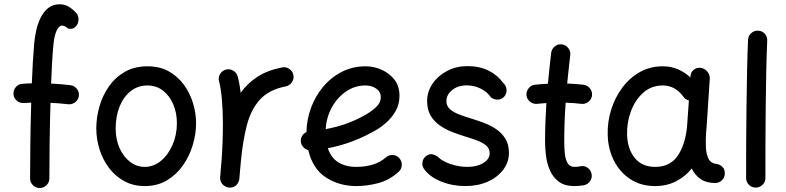

<svg xmlns="http://www.w3.org/2000/svg" viewBox="-20 -852 3761 919"><path d="M44.4 -401.4Q43.5 -420.4 55.7 -435.1Q67.9 -449.7 86.9 -450.7Q99.1 -451.7 110.4 -452.4Q121.6 -453.1 132.3 -453.1Q134.3 -505.9 137.2 -554.4Q140.1 -603 143.6 -643.1Q146 -670.9 152.8 -703.6Q159.7 -736.3 173.6 -765.4Q187.5 -794.4 210 -813Q232.4 -831.5 265.6 -831.5Q290.5 -831.5 310.3 -819.1Q330.1 -806.6 345.2 -789.6Q356.4 -776.4 355.7 -758.1Q355 -739.7 345.7 -728.5Q335 -716.3 325 -714.6Q314.9 -712.9 305.2 -715.8Q289.6 -729.5 276.9 -729.5Q262.2 -729.5 250.7 -704.6Q239.3 -679.7 235.4 -635.3Q231.9 -597.2 229.2 -550.3Q226.6 -503.4 224.6 -452.1Q247.6 -451.2 270.5 -449Q293.5 -446.8 316.9 -444.3Q335.4 -442.4 347.7 -427Q359.9 -411.6 357.4 -393.1Q355.5 -374.5 340.1 -362.8Q324.7 -351.1 306.2 -353Q263.2 -357.9 221.7 -359.9Q218.8 -262.2 217.5 -166Q216.3 -69.8 216.3 2Q216.3 21 202.6 34.4Q189 47.9 169.9 47.9Q150.9 47.9 137.5 34.4Q124 21 124 2Q124 -70.3 125.2 -166.3Q126.5 -262.2 129.4 -360.8Q109.9 -360.4 93.8 -358.9Q74.7 -357.9 60.3 -370.1Q45.9 -382.3 44.4 -401.4Z M686 -534.7Q744.6 -534.7 788.1 -510.3Q831.5 -485.8 860.6 -445.8Q889.6 -405.8 904.1 -357.9Q918.5 -310.1 918.5 -262.7Q918.5 -210.9 902.6 -157.7Q886.7 -104.5 855.5 -60.1Q824.2 -15.6 778.6 11.5Q732.9 38.6 672.9 38.6Q617.7 38.6 574.5 14.9Q531.2 -8.8 501.5 -48.6Q471.7 -88.4 456.3 -137.5Q440.9 -186.5 440.9 -237.3Q440.9 -289.6 455.8 -342Q470.7 -394.5 501 -438Q531.2 -481.4 577.4 -508.1Q623.5 -534.7 686 -534.7ZM686 -442.9Q639.6 -442.9 605.2 -415.5Q570.8 -388.2 552.2 -341.6Q533.7 -294.9 533.7 -237.3Q533.7 -184.1 552.5 -142.6Q571.3 -101.1 602.8 -77.1Q634.3 -53.2 672.9 -53.2Q715.3 -53.2 750.2 -82Q785.2 -110.8 805.9 -158.7Q826.7 -206.5 826.7 -262.7Q826.7 -312 809.1 -353Q791.5 -394 759.8 -418.5Q728 -442.9 686 -442.9Z M1075.2 45.9Q1068.4 44.9 1062 42Q1039.1 32.2 1034.2 8.3Q1034.2 7.8 1034.2 7.3Q1034.2 6.8 1034.2 6.3Q1033.2 1 1033.7 -4.9Q1033.7 -6.3 1034.2 -7.8Q1035.6 -26.9 1037.1 -45.9Q1038.6 -64.9 1040.5 -83.5Q1043.5 -125 1045.2 -170.2Q1046.9 -215.3 1046.9 -259.8Q1046.9 -322.3 1042 -377.2Q1037.1 -432.1 1028.8 -460.9Q1023.4 -479 1032.7 -496.1Q1042 -513.2 1060.1 -518.6Q1078.1 -523.9 1095 -514.6Q1111.8 -505.4 1117.2 -487.3Q1122.1 -470.2 1125.7 -450.2Q1129.4 -430.2 1131.8 -407.7Q1163.6 -452.6 1211.7 -484.1Q1259.8 -515.6 1330.1 -529.3Q1348.6 -533.2 1364.7 -522.2Q1380.9 -511.2 1384.3 -492.7Q1388.2 -474.6 1377.2 -458.5Q1366.2 -442.4 1347.7 -438.5Q1267.6 -422.9 1224.4 -375.5Q1181.2 -328.1 1161.6 -252.7Q1142.1 -177.2 1132.8 -78.1Q1129.4 -33.2 1125.5 4.4Q1125 10.3 1122.6 16.1Q1122.6 16.1 1122.6 16.6Q1122.1 17.1 1122.1 17.6Q1112.8 40.5 1088.4 45.4Q1087.4 45.4 1086.9 45.4Q1086.9 45.4 1086.4 45.4Q1081.1 46.4 1075.2 45.9Z M1888.2 -29.8Q1843.8 10.3 1790.8 24.4Q1737.8 38.6 1685.5 38.6Q1603.5 38.6 1540 -2.7Q1476.6 -43.9 1455.6 -133.3Q1441.4 -137.2 1431.2 -148.4Q1420.9 -159.7 1419.9 -175.3Q1418.9 -189.9 1426.5 -202.1Q1434.1 -214.4 1446.8 -219.7Q1447.8 -277.8 1468 -334Q1488.3 -390.1 1525.6 -435.3Q1563 -480.5 1615 -507.6Q1667 -534.7 1731 -534.7Q1768.1 -534.7 1805.2 -518.8Q1842.3 -502.9 1867.2 -471.7Q1892.1 -440.4 1892.1 -393.1Q1892.1 -351.6 1873 -319.3Q1854 -287.1 1829.1 -265.4Q1804.2 -243.7 1786.1 -232.9Q1730.5 -200.2 1671.1 -177.2Q1611.8 -154.3 1549.3 -142.6Q1564.5 -96.7 1599.4 -75Q1634.3 -53.2 1685.5 -53.2Q1728.5 -53.2 1764.6 -64.2Q1800.8 -75.2 1826.2 -98.1Q1840.3 -110.8 1859.6 -110.1Q1878.9 -109.4 1891.1 -95.2Q1903.8 -81.1 1903.1 -61.8Q1902.3 -42.5 1888.2 -29.8ZM1728.5 -442.9Q1678.7 -442.9 1636.7 -414.3Q1594.7 -385.7 1568.4 -338.1Q1542 -290.5 1539.1 -233.9Q1647.9 -253.9 1735.8 -306.2Q1766.6 -324.7 1784.7 -344Q1802.7 -363.3 1802.7 -386.2Q1802.7 -412.1 1781.2 -427.5Q1759.8 -442.9 1728.5 -442.9Z M2394 -390.1Q2381.8 -376.5 2364.3 -375.2Q2346.7 -374 2330.6 -385.3Q2311.5 -412.6 2280.5 -428Q2249.5 -443.4 2213.9 -443.4Q2172.4 -443.4 2144.5 -421.1Q2116.7 -398.9 2116.7 -367.7Q2116.7 -344.7 2133.5 -329.6Q2150.4 -314.5 2177 -304.4Q2203.6 -294.4 2232.4 -285.6Q2261.2 -276.9 2293.2 -265.1Q2325.2 -253.4 2353 -235.1Q2380.9 -216.8 2398.4 -189Q2416 -161.1 2416 -120.6Q2416 -75.2 2388.4 -39.1Q2360.8 -2.9 2313.7 17.8Q2266.6 38.6 2207.5 38.6Q2145.5 38.6 2091.3 16.8Q2037.1 -4.9 2009.3 -43.5Q1998.5 -59.1 2002.4 -77.9Q2006.3 -96.7 2022 -106.9Q2037.6 -117.2 2052 -113Q2066.4 -108.9 2075.7 -101.6Q2095.7 -80.6 2136 -66.9Q2176.3 -53.2 2217.8 -53.2Q2262.7 -53.2 2293.2 -71.8Q2323.7 -90.3 2323.7 -118.7Q2323.7 -141.1 2307.1 -155.3Q2290.5 -169.4 2264.6 -179.2Q2238.8 -189 2210.9 -197.3Q2181.6 -206.1 2149.2 -218.3Q2116.7 -230.5 2088.4 -249.3Q2060.1 -268.1 2042.2 -296.9Q2024.4 -325.7 2024.4 -368.2Q2024.4 -414.1 2050.8 -452.1Q2077.1 -490.2 2120.8 -512.9Q2164.6 -535.6 2216.8 -535.6Q2274.9 -535.6 2317.9 -514.4Q2360.8 -493.2 2389.2 -454.1Q2403.3 -441.9 2404.5 -423.1Q2405.8 -404.3 2394 -390.1Z M2813.5 -394.5Q2811 -376 2795.7 -364.3Q2780.3 -352.5 2761.7 -355Q2726.6 -359.4 2687.5 -360.4Q2684.1 -314 2682.4 -267.3Q2680.7 -220.7 2680.7 -173.3Q2680.7 -144 2683.6 -116.5Q2686.5 -88.9 2697 -71Q2707.5 -53.2 2730 -53.2Q2743.2 -53.2 2758.3 -56.2Q2776.9 -60.1 2792.5 -49.1Q2808.1 -38.1 2811.5 -19.5Q2815.4 -1 2804.4 14.9Q2793.5 30.8 2774.9 34.7Q2762.7 36.6 2751.5 37.6Q2740.2 38.6 2730 38.6Q2681.6 38.6 2653.3 16.6Q2625 -5.4 2611.1 -39.1Q2597.2 -72.8 2593 -108.9Q2588.9 -145 2588.9 -173.3Q2588.9 -220.2 2590.6 -266.6Q2592.3 -313 2595.2 -358.9Q2572.8 -357.4 2551.3 -355Q2532.7 -353 2517.6 -364.7Q2502.4 -376.5 2500 -395Q2498 -413.6 2509.8 -429Q2521.5 -444.3 2540 -446.3Q2570.3 -449.7 2602.5 -451.2Q2606 -488.3 2609.9 -525.4Q2613.8 -562.5 2618.2 -599.1Q2620.6 -617.7 2635.5 -629.9Q2650.4 -642.1 2668.9 -639.6Q2687.5 -637.7 2699.7 -622.3Q2711.9 -606.9 2709.5 -588.4Q2705.6 -554.2 2701.9 -520Q2698.2 -485.8 2694.8 -452.1Q2736.3 -450.7 2773.4 -446.3Q2792 -443.8 2804 -428.5Q2815.9 -413.1 2813.5 -394.5Z M3403.3 23.9Q3360.8 23.9 3333.5 5.1Q3306.2 -13.7 3291 -45.4Q3259.3 -6.3 3215.1 16.1Q3170.9 38.6 3115.2 38.6Q3047.4 38.6 2997.1 5.6Q2946.8 -27.3 2918.5 -83.3Q2890.1 -139.2 2888.7 -208.5Q2887.2 -269.5 2905.5 -327.6Q2923.8 -385.7 2958.7 -432.6Q2993.7 -479.5 3042.7 -507.1Q3091.8 -534.7 3152.3 -534.7Q3191.4 -534.7 3224.1 -520.8Q3256.8 -506.8 3284.7 -481.4L3285.2 -487.8Q3286.1 -506.3 3300.5 -518.1Q3314.9 -529.8 3333.5 -527.3Q3352.5 -524.9 3365.5 -509.5Q3378.4 -494.1 3377.4 -475.6L3362.3 -247.1Q3361.3 -233.9 3359.9 -221.2Q3358.4 -201.7 3358.2 -180.2Q3357.9 -158.7 3358.9 -143.6Q3360.8 -113.8 3371.6 -91.6Q3382.3 -69.3 3416.5 -65.9Q3428.2 -62.5 3438.7 -52.2Q3449.2 -42 3449.2 -22Q3449.7 -2.9 3436 10.5Q3422.4 23.9 3403.3 23.9ZM3116.2 -53.2Q3190.4 -53.2 3227.1 -111.3Q3263.7 -169.4 3269.5 -259.8L3277.3 -371.1Q3258.3 -376 3249 -391.6Q3232.4 -414.6 3208 -428.7Q3183.6 -442.9 3151.9 -442.9Q3097.7 -442.9 3058.8 -408.2Q3020 -373.5 3000 -319.6Q2980 -265.6 2981.4 -207Q2983.4 -139.2 3018.1 -96.2Q3052.7 -53.2 3116.2 -53.2Z M3608.9 -705.1Q3627.9 -704.6 3640.6 -690.4Q3653.3 -676.3 3652.3 -657.2Q3649.4 -595.2 3647.7 -512.5Q3646 -429.7 3645 -338.6Q3644 -247.6 3643.8 -159.9Q3643.6 -72.3 3643.6 0Q3643.6 19 3629.9 32.5Q3616.2 45.9 3597.2 45.9Q3578.1 45.9 3564.7 32.5Q3551.3 19 3551.3 0Q3551.3 -72.3 3551.5 -160.2Q3551.8 -248 3553 -339.4Q3554.2 -430.7 3555.9 -514.4Q3557.6 -598.1 3560.5 -661.6Q3561.5 -680.7 3575.7 -693.4Q3589.8 -706.1 3608.9 -705.1Z"/></svg>

Font: Mikhak Medium
Style: Regular
Weight: 500
Designer: Amin Abedi
Version: Version 3.3